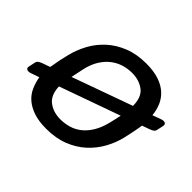

<svg xmlns="http://www.w3.org/2000/svg" viewBox="-134 -703 886 886"><g transform="rotate(45 309.5 -260.0)"><path d="M-6 -137 0 -165Q2 -177 8.5 -182Q15 -187 28 -192L65 -205Q69 -231 74 -255Q79 -279 85 -303Q96 -347 118 -387.5Q140 -428 175 -460Q210 -492 258 -511Q306 -530 368 -530Q416 -530 450.5 -518.5Q485 -507 507.5 -486.5Q530 -466 541.5 -439Q553 -412 556 -381L597 -396Q606 -399 611 -399Q619 -399 623.5 -394.5Q628 -390 626 -381L620 -352Q618 -341 612 -336Q606 -331 592 -326L556 -313Q555 -304 552.5 -291.5Q550 -279 547.5 -265.5Q545 -252 542 -239Q539 -226 537 -217Q527 -174 504.5 -133Q482 -92 447 -60Q412 -28 364 -9Q316 10 253 10Q205 10 171 -1.5Q137 -13 114.5 -32.5Q92 -52 80 -79Q68 -106 63 -136L23 -122Q14 -119 10 -119Q1 -119 -3.5 -123.5Q-8 -128 -6 -137ZM167 -242 462 -348Q462 -405 430 -429Q398 -453 352 -453Q324 -453 297.5 -445Q271 -437 248 -419.5Q225 -402 207 -373.5Q189 -345 180 -304Q178 -294 174 -275Q170 -256 167 -242ZM157 -170Q159 -115 191 -91Q223 -67 269 -67Q297 -67 324 -75Q351 -83 373.5 -101Q396 -119 413.5 -148Q431 -177 441 -218Q444 -228 447.5 -245.5Q451 -263 454 -276Z"/></g></svg>

Font: SVN-Rubik
Style: Italic
Weight: 400
Italic angle: -12°
Designer: Hubert and Fischer
Foundry: Hubert & Fischer
Version: Version 2.101; ttfautohint (v1.8.3)